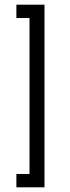

<svg xmlns="http://www.w3.org/2000/svg" viewBox="-20 -760 298 820"><path d="M50 40V-17H106V-683H50V-740H170V40Z"/></svg>

Font: Boldmen
Style: Regular
Weight: 400
Designer: Matt McInerney, Pablo Impallari, Rodrigo Fuenzalida
Foundry: LIVING CONCEPT
Version: Version 1.000